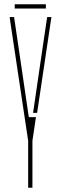

<svg xmlns="http://www.w3.org/2000/svg" viewBox="-20 -880 286 900"><path d="M112 0V-220L25 -800H46L82 -556L115 -331H148.5L132 -220V0ZM135 -351 165 -556 201 -800H221L154 -351ZM49 -860H195V-840H49Z"/></svg>

Font: Big Shoulders Stencil Display Thin Thin
Style: Regular
Weight: 250
Version: Version 2.001